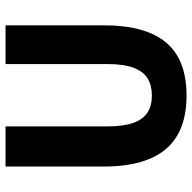

<svg xmlns="http://www.w3.org/2000/svg" viewBox="-20 -672 704 704"><g transform="rotate(-90 332.0 -320.0)"><path d="M333.8 12Q270.8 12 222.1 -5.7Q173.3 -23.5 140.2 -60.7Q107.1 -97.9 90.2 -155.7Q73.3 -213.5 73.3 -293.7V-651.7H220.5V-278.7Q220.5 -218.3 233.8 -182.3Q247.1 -146.3 272.2 -130.7Q297.3 -115.1 333.8 -115.1Q370.6 -115.1 396.2 -130.7Q421.8 -146.3 435.5 -182.3Q449.1 -218.3 449.1 -278.7V-651.7H591.2V-293.7Q591.2 -213.5 574.8 -155.7Q558.4 -97.9 526 -60.7Q493.6 -23.5 445.2 -5.7Q396.8 12 333.8 12Z"/></g></svg>

Font: Mada
Style: Regular
Weight: 400
Designer: Khaled Hosny
Version: Version 1.5